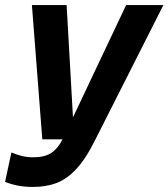

<svg xmlns="http://www.w3.org/2000/svg" viewBox="-79 -550 665 758"><path d="M52 188Q19 188 -7.5 183Q-34 178 -59 168L-34 52Q-15 60 6 65.5Q27 71 52 71Q97 71 123 54Q149 37 168 0L419 -530H566L298 0Q260 77 222 117.5Q184 158 143 173Q102 188 52 188ZM88 0 47 -530H184L214 0Z"/></svg>

Font: Radio Canada Big SemiBold
Style: Italic
Weight: 600
Italic angle: -12°
Designer: Étienne Aubert Bonn
Foundry: Coppers and Brasses
Version: Version 1.001